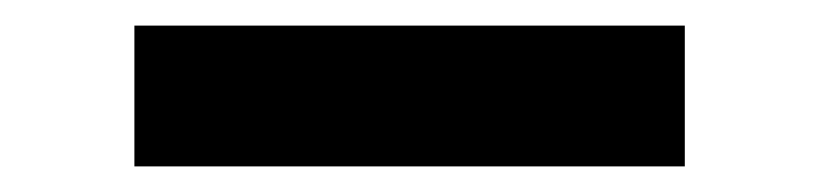

<svg xmlns="http://www.w3.org/2000/svg" viewBox="-20 -20 640 150"><path d="M85 110V0H515V110Z"/></svg>

Font: Iosevka Curly Slab XBdEx
Style: Regular
Weight: 800
Width: 7
Monospace: yes
Designer: Belleve Invis
Foundry: Belleve Invis
Version: Version 11.0.0; ttfautohint (v1.8.3)